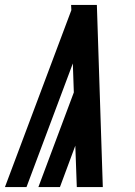

<svg xmlns="http://www.w3.org/2000/svg" viewBox="-24 -755 544 775"><path d="M286 0 280 -167 218 0H131L274 -382L270 -499L83 0H-4L264 -714L263 -735H367L391 0Z"/></svg>

Font: Iosevka Extrabold
Style: Italic
Weight: 800
Italic angle: -9°
Monospace: yes
Designer: Belleve Invis
Foundry: Belleve Invis
Version: Version 32.5.0; ttfautohint (v1.8.4)